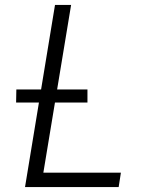

<svg xmlns="http://www.w3.org/2000/svg" viewBox="-20 -755 640 775"><path d="M81 0 202 -735H267L155 -58H468L459 0ZM45 -341 46 -394H333V-341Z"/></svg>

Font: Iosevka Light Extended
Style: Italic
Weight: 300
Width: 7
Italic angle: -9°
Monospace: yes
Designer: Belleve Invis
Foundry: Belleve Invis
Version: Version 32.5.0; ttfautohint (v1.8.4)